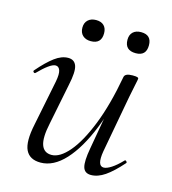

<svg xmlns="http://www.w3.org/2000/svg" viewBox="-91 -635 646 723"><g transform="rotate(15 232.5 -273.5)"><path d="M131.8 13Q89 13 73.9 -18.3Q58.8 -49.6 73.4 -119L109.2 -297Q115 -327.6 110.1 -341.4Q105.2 -355.2 93 -355.2Q82.2 -355.2 65.2 -342.8Q48.2 -330.4 27.4 -309Q23.4 -305 19.4 -309Q15.4 -313 19.4 -317Q52.2 -355 79 -375Q105.8 -395 131.6 -395Q156 -395 163.7 -373.2Q171.4 -351.4 159.6 -297L127.8 -138Q115.4 -80.4 125 -53Q134.6 -25.6 164.4 -25.6Q196.6 -25.6 231.9 -66.8Q267.2 -108 298.6 -187.1Q330 -266.2 350.4 -378.8L362.8 -377.8Q343 -261.4 307.6 -173.2Q272.2 -85 227.2 -36Q182.2 13 131.8 13ZM327.2 9Q302.4 9 296.1 -12.7Q289.8 -34.4 299.2 -86.6L350.4 -378.8Q353 -394 382.4 -394Q396.8 -394 401.3 -392.2Q405.8 -390.4 405.8 -387.6Q405.8 -384.4 400.8 -361.2Q395.8 -338 390.8 -312L349.8 -89Q340 -30.4 366.4 -30.4Q378 -30.4 396.1 -42Q414.2 -53.6 435.6 -76Q438.6 -80 443 -75.5Q447.4 -71 443.6 -67.8Q409.2 -28.8 381.5 -9.9Q353.8 9 327.2 9ZM196 -477.6Q176.6 -477.6 164.8 -488.5Q153 -499.4 153 -519Q153 -538.2 164.8 -549Q176.6 -559.8 196 -559.8Q216.2 -559.8 226.9 -549Q237.6 -538.2 237.6 -519Q237.6 -477.6 196 -477.6ZM371.6 -477.6Q328.8 -477.6 328.8 -519Q328.8 -538.2 340.1 -548.9Q351.4 -559.6 371.6 -559.6Q412.4 -559.6 412.4 -519Q412.4 -477.6 371.6 -477.6Z"/></g></svg>

Font: Cormorant Infant Light
Style: Italic
Weight: 300
Italic angle: -10°
Designer: Christian Thalmann (Catharsis Fonts)
Foundry: Catharsis Fonts
Version: Version 4.001